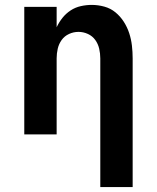

<svg xmlns="http://www.w3.org/2000/svg" viewBox="-20 -548 640 783"><path d="M389 215V-310Q389 -330 384.5 -349.5Q380 -369 368.5 -385Q357 -401 338.5 -409.5Q320 -418 300 -418Q280 -418 261.5 -409.5Q243 -401 231.5 -385Q220 -369 215.5 -349.5Q211 -330 211 -310V0H79V-520H211V-437Q221 -458 235 -475.5Q249 -493 268 -505.5Q287 -518 309.5 -523Q332 -528 354 -528Q380 -528 405.5 -521Q431 -514 451 -497.5Q471 -481 485 -459Q499 -437 507 -412.5Q515 -388 518 -362Q521 -336 521 -310V215Z"/></svg>

Font: Iosevka SS04 XBd Ex
Style: Regular
Weight: 800
Width: 7
Monospace: yes
Designer: Belleve Invis
Foundry: Belleve Invis
Version: Version 19.0.0; ttfautohint (v1.8.4)